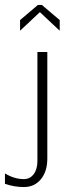

<svg xmlns="http://www.w3.org/2000/svg" viewBox="-81 -550 261 775"><path d="M88 -530 160 -469V-426L80 -501L0 -426V-469L72 -530ZM70 -340H110V90Q110 142 84 173.5Q58 205 15 205Q-23 205 -61 192V150Q-23 173 15 173Q40 173 55 153Q70 133 70 100Z"/></svg>

Font: Glametrix
Style: Light
Weight: 300
Designer: gluk
Foundry: gluk
Version: Version 0.40